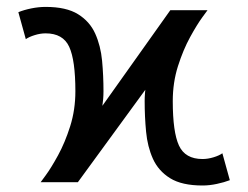

<svg xmlns="http://www.w3.org/2000/svg" viewBox="-20 -538 733 567"><path d="M490.2 -239.3Q490.2 -294.4 505.6 -342.8Q521 -391.1 541.5 -428.5Q562 -465.8 577.4 -486.8Q592.8 -507.8 592.8 -507.8H504.9Q504.9 -507.8 490.2 -483.4Q475.6 -459 456.1 -419.2Q436.5 -379.4 421.9 -332.3Q407.2 -285.2 407.2 -239.3Q407.2 -193.4 411.4 -149.2Q415.5 -105 431.6 -69.1Q447.8 -33.2 482.4 -11.7Q517.1 9.8 578.1 9.8Q598.6 9.8 620.4 5.1Q642.1 0.5 658.7 -5.9L636.7 -85.4Q627.4 -78.6 610.6 -73.5Q593.8 -68.4 578.1 -68.4Q526.9 -68.4 508.5 -108.2Q490.2 -147.9 490.2 -239.3ZM202.6 -268.6Q202.6 -213.9 187.3 -165.3Q171.9 -116.7 151.4 -79.3Q130.9 -42 115.5 -21Q100.1 0 100.1 0H188Q188 0 202.6 -24.4Q217.3 -48.8 236.8 -88.6Q256.3 -128.4 271 -175.5Q285.6 -222.7 285.6 -268.6Q285.6 -314.5 281.5 -358.6Q277.3 -402.8 261.2 -438.7Q245.1 -474.6 210.4 -496.1Q175.8 -517.6 114.7 -517.6Q94.2 -517.6 72.5 -513.2Q50.8 -508.8 34.2 -502L56.2 -422.4Q65.9 -429.2 82.5 -434.3Q99.1 -439.5 114.7 -439.5Q166 -439.5 184.3 -399.9Q202.6 -360.4 202.6 -268.6ZM580.6 -507.8H482.9L122.1 0H210Z"/></svg>

Font: Giphurs
Style: Regular
Weight: 400
Version: Version 2.010